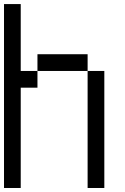

<svg xmlns="http://www.w3.org/2000/svg" viewBox="-20 -937 623 957"><path d="M0 0V-916.7H83.3V-583.3H166.7V-500H83.3V0ZM166.7 -583.3V-666.7H416.7V-583.3ZM416.7 0V-583.3H500V0Z"/></svg>

Font: Galmuri11 Regular
Style: Regular
Weight: 400
Designer: Minseo Lee (Quiple)
Version: Version 2.356;hotconv 1.1.0;makeotfexe 2.6.0 DEVELOPMENT